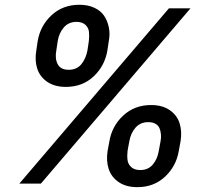

<svg xmlns="http://www.w3.org/2000/svg" viewBox="-20 -762 868 797"><path d="M426.8 -136.4 433.9 -174.7Q444.6 -239 491.7 -282.5Q538.7 -326 607.2 -326Q653.8 -326 684.3 -305Q714.8 -284.1 725.5 -250.4Q736.2 -216.6 729.4 -174.7L722.3 -136.4Q711.6 -72.1 665.1 -28.6Q618.6 14.9 550.1 14.9Q503.6 14.9 472.8 -6Q442.1 -27 431.1 -60.7Q420.1 -94.5 426.8 -136.4ZM130.7 -552.6 136.4 -590.9Q147 -655.2 193.9 -698.7Q240.8 -742.2 309.3 -742.2Q344.5 -742.2 370.9 -730.1Q397.4 -718 411.6 -697.4Q425.8 -676.8 431.6 -649.3Q437.5 -621.8 431.5 -590.9L425.8 -552.6Q414.8 -487.9 368.4 -444.6Q322.1 -401.3 253.6 -401.3Q207 -401.3 176.3 -422.2Q145.6 -443.2 134.6 -477.1Q123.6 -511 130.7 -552.6ZM60.4 0 681.1 -727.3H770.6L149.9 0ZM516.7 -174.7 509.6 -136.4Q507.1 -115.4 509.4 -97.7Q511.7 -79.9 525.2 -68Q538.7 -56.1 561.8 -56.1Q595.2 -56.1 614.5 -79.2Q633.9 -102.3 639.2 -136.4L646.3 -174.7Q649.5 -190 648.1 -204.5Q646.7 -219.1 641.9 -230.3Q637.1 -241.5 625.2 -248.2Q613.3 -255 595.5 -255Q562.5 -255 542.4 -231.9Q522.4 -208.8 516.7 -174.7ZM219.5 -590.9 213.8 -552.6Q207.4 -518.8 219.5 -495.6Q231.5 -472.3 265.3 -472.3Q298.3 -472.3 317.3 -495Q336.3 -517.8 343 -552.6L348.7 -590.9Q351.2 -611.9 349.3 -629.8Q347.3 -647.7 334 -659.4Q320.7 -671.2 297.6 -671.2Q264.6 -671.2 244.7 -647.9Q224.8 -624.6 219.5 -590.9Z"/></svg>

Font: Karasuma Gothic
Style: Medium Italic
Weight: 500
Italic angle: 9.39998°
Designer: Rasmus Andersson / Ryoko Nishizuka
Foundry: Genbu
Version: Version 1.00